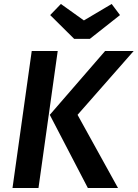

<svg xmlns="http://www.w3.org/2000/svg" viewBox="-20 -948 694 968"><path d="M543 -928 403 -845 287 -928 233 -872 354 -752H433L585 -872ZM43 0H174L271 -691H140ZM423 0H575L371 -369L654 -691H510L231 -369Z"/></svg>

Font: Fira Sans Medium
Style: Italic
Weight: 500
Italic angle: -8°
Designer: bBox Type GmbH & Carrois Corporate GbR & Edenspiekermann AG
Foundry: bBox Type GmbH & Carrois Corporate GbR & Edenspiekermann AG
Version: Version 4.301;PS 004.301;hotconv 1.0.88;makeotf.lib2.5.64775